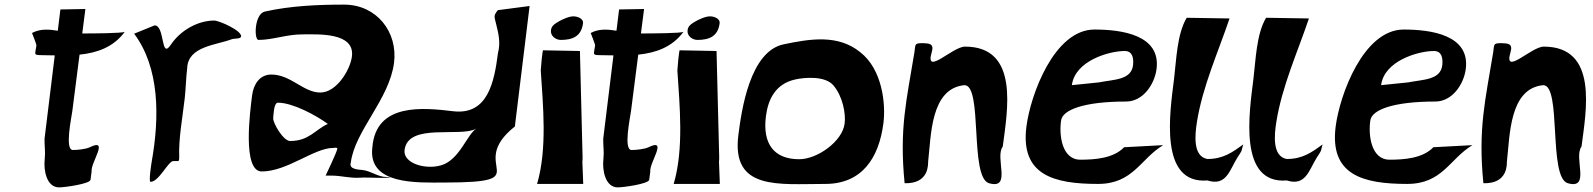

<svg xmlns="http://www.w3.org/2000/svg" viewBox="-20 -797 6905 832"><path d="M241.7 -756 230.4 -663.8C192.3 -670.1 154.4 -673.2 118.7 -654C118.7 -654 138.4 -605.1 137.8 -600C132.8 -561.4 123.6 -558.3 158.4 -558C177.4 -557.8 197.1 -557.3 217.3 -557L172.9 -195C172.5 -164.5 177.3 -137.8 173.8 -108C168 -58.4 182.2 15 236.1 15C260 15 370 -0.2 372.3 -18L376.9 -54C372.4 -92.4 454.7 -200.8 369.3 -159C351.9 -150.5 315.5 -147 295.8 -147C259.4 -147 289.8 -287.6 293.3 -315L324.7 -560.2C399.6 -567.9 471.2 -591.7 520.9 -659.3C512 -652.7 385.2 -652 336.4 -652L350 -758ZM520.9 -659.3C521.1 -659.5 521.3 -659.8 521.4 -660C521.4 -659.8 521.2 -659.5 520.9 -659.3Z M561.3 -651C671.5 -503.5 672.1 -291.5 637.3 -96C635.1 -83.5 623.8 -9 632.2 -9C668.7 -9 709 -99 730.7 -99H751.7C756.9 -99 756.3 -111.5 756.6 -114C753.4 -198.9 771 -286 780.6 -372C785.3 -414.1 786.2 -462.6 791.1 -501C794.1 -596.7 915.7 -600.8 984.2 -627C994.8 -631.1 1023.3 -627.4 1024.7 -639C1028 -664.4 930.2 -708 907.6 -708C836.2 -707.5 761.4 -664.9 720.1 -603C675.6 -536.2 695.7 -687 649.9 -687Z M1400.6 -260C1344.8 -234.6 1319.1 -186 1237.1 -186C1207.3 -186 1161.3 -265.4 1163.9 -286C1165.3 -296.6 1165.8 -352 1184.4 -352C1248.1 -352 1348.4 -298.1 1400.6 -260ZM1127.9 -747C1081.6 -736.7 1080.3 -624 1100.2 -624C1161.7 -624 1221.7 -648 1289.2 -648C1357.9 -648 1518.5 -658.1 1505 -552C1497.5 -494 1438.4 -396 1368 -396C1294.8 -396 1240.2 -474 1156 -474C1105 -474 1078.6 -431.7 1072.5 -384C1063.8 -316.2 1028.8 -54 1114.3 -54C1225.1 -54 1340.8 -156 1424.3 -156C1424.3 -156 1442.8 -159.5 1441.9 -153C1440 -137.9 1391 -36 1391 -36H1418C1459.1 -36 1496.9 -23.9 1539.8 -27C1576 -29.7 1659.4 -22 1672.2 -30H1654.2C1618.2 -30 1588.4 -55.5 1553 -60C1532.7 -62.6 1490.4 -62.5 1500.2 -93C1517.9 -230.8 1667.1 -365.8 1687.5 -525C1704.4 -657.3 1613.2 -777 1470.7 -777C1357.5 -777 1240.1 -771.9 1127.9 -747Z M1892.7 -81C1822.7 -60 1725.8 -89.8 1733.1 -147C1748.5 -267.1 1974.6 -199.5 2045 -240C2004.1 -216.4 1972.4 -105 1892.7 -81ZM2274.9 -771 2137.6 -753C2116.8 -729 2122.8 -723.1 2129.9 -693C2139.5 -652.8 2150.2 -613.3 2137.8 -567C2121.7 -441.1 2093.7 -297 1943.6 -315C1813.4 -330.6 1609.1 -352 1593.6 -159C1572.6 5.8 1789.6 -6 1904.1 -6C2323 -6 1992.9 -75.7 2211.1 -249Z M2453.1 -725C2447.2 -723.8 2425.3 -719 2392.8 -699C2377.5 -689.6 2369.5 -681.1 2367.5 -666C2364.4 -641.4 2388.2 -624 2410.2 -624C2462.3 -624 2499.2 -640.1 2506.4 -696C2509.2 -718.4 2476.7 -730 2453.1 -725ZM2307.3 0H2507.3L2503.6 -96C2505.6 -111.4 2503.8 -128.9 2503.8 -144L2493 -576L2334.4 -579C2330.8 -590 2323.1 -494.9 2323.3 -492C2333 -340.4 2352.2 -152.2 2307.3 0Z M2662.7 -756 2651.4 -663.8C2613.3 -670.1 2575.4 -673.2 2539.7 -654C2539.7 -654 2559.4 -605.1 2558.8 -600C2553.8 -561.4 2544.6 -558.3 2579.4 -558C2598.4 -557.8 2618.1 -557.3 2638.3 -557L2593.9 -195C2593.5 -164.5 2598.3 -137.8 2594.8 -108C2589 -58.4 2603.2 15 2657.1 15C2681 15 2791 -0.2 2793.3 -18L2797.9 -54C2793.4 -92.4 2875.7 -200.8 2790.3 -159C2772.9 -150.5 2736.5 -147 2716.8 -147C2680.4 -147 2710.8 -287.6 2714.3 -315L2745.7 -560.2C2820.6 -567.9 2892.2 -591.7 2941.9 -659.3C2933 -652.7 2806.2 -652 2757.4 -652L2771 -758ZM2941.9 -659.3C2942.1 -659.5 2942.3 -659.8 2942.4 -660C2942.4 -659.8 2942.2 -659.5 2941.9 -659.3Z M3045.1 -725C3039.2 -723.8 3017.3 -719 2984.8 -699C2969.5 -689.6 2961.5 -681.1 2959.5 -666C2956.4 -641.4 2980.2 -624 3002.2 -624C3054.3 -624 3091.2 -640.1 3098.4 -696C3101.2 -718.4 3068.7 -730 3045.1 -725ZM2899.3 0H3099.3L3095.6 -96C3097.6 -111.4 3095.8 -128.9 3095.8 -144L3085 -576L2926.4 -579C2922.8 -590 2915.1 -494.9 2915.3 -492C2925 -340.4 2944.2 -152.2 2899.3 0Z M3640.1 -261.5C3630.1 -183.7 3521.2 -107 3443.4 -107C3335.1 -107 3283.5 -172.4 3299 -293.5C3308.4 -366.5 3340.1 -433.5 3426 -452.7C3462.5 -460.9 3555 -470.7 3591.9 -426.5C3631.8 -378.7 3645.7 -305.5 3640.1 -261.5ZM3556.4 0C3713.7 0 3788.6 -110.3 3808.2 -263.5C3818.9 -347.2 3803.2 -496.9 3707.3 -571.2C3611 -648.9 3490.6 -628.8 3377.1 -605.2C3228.9 -576 3193 -316.8 3179.7 -212.5C3148.7 29.5 3353.7 0 3556.4 0Z M3900 -3C4008.6 0 4001 -88.4 4001.9 -96C4014.9 -209.4 4012.2 -413.8 4159.3 -428C4240 -428 4180.1 -27.4 4266 -3C4366.1 25.5 4289.6 -114.3 4325.3 -162C4345.1 -316.5 4399 -595 4161.7 -595C4107.1 -595 3986 -464.8 4017.6 -571C4028.9 -608.7 4006 -609.1 3977.6 -610C3940.4 -610 3947.9 -603.6 3942.6 -571C3908.5 -361.9 3876.4 -241 3900 -3Z M4624.8 -428C4638.2 -533.2 4785.1 -576 4853.7 -576C4887.7 -576 4892.9 -545.3 4890 -516C4883.4 -449 4804.9 -453 4742.3 -440ZM4859.7 -357C4933.3 -357 4983.2 -431.9 4991.7 -498C5010.6 -645.3 4841.6 -669 4722.6 -669C4548.3 -669 4445.3 -385.7 4427.9 -249C4400.9 -38.7 4545.6 0 4738 0C4891 0 4921.9 -109.2 5020.5 -168L4851.3 -159C4804.9 -110.7 4725.1 -105 4661.4 -105C4580.5 -105 4568.5 -213.9 4578.3 -276C4585.5 -321.5 4678.2 -357 4859.7 -357Z M5212.1 -108C5148.6 -119.2 5157.9 -212.2 5166.5 -267C5190.8 -422.3 5259.9 -573.9 5308 -717L5122.4 -720C5080.2 -649.6 5077.7 -537.4 5067.3 -453C5049.5 -310.1 5001.1 1.9 5212.2 -15C5294.4 10.9 5307.8 -59.3 5341.9 -114C5344.6 -118.3 5360.4 -141 5361.1 -147C5362.1 -154.7 5366.5 -165.3 5367.2 -171C5322.2 -138.6 5282.1 -108 5212.1 -108Z M5556.1 -108C5492.6 -119.2 5501.9 -212.2 5510.5 -267C5534.8 -422.3 5603.9 -573.9 5652 -717L5466.4 -720C5424.2 -649.6 5421.7 -537.4 5411.3 -453C5393.5 -310.1 5345.1 1.9 5556.2 -15C5638.4 10.9 5651.8 -59.3 5685.9 -114C5688.6 -118.3 5704.4 -141 5705.1 -147C5706.1 -154.7 5710.5 -165.3 5711.2 -171C5666.2 -138.6 5626.1 -108 5556.1 -108Z M5964.8 -428C5978.2 -533.2 6125.1 -576 6193.7 -576C6227.7 -576 6232.9 -545.3 6230 -516C6223.4 -449 6144.9 -453 6082.3 -440ZM6199.7 -357C6273.3 -357 6323.2 -431.9 6331.7 -498C6350.6 -645.3 6181.6 -669 6062.6 -669C5888.3 -669 5785.3 -385.7 5767.9 -249C5740.9 -38.7 5885.6 0 6078 0C6231 0 6261.9 -109.2 6360.5 -168L6191.3 -159C6144.9 -110.7 6065.1 -105 6001.4 -105C5920.5 -105 5908.5 -213.9 5918.3 -276C5925.5 -321.5 6018.2 -357 6199.7 -357Z M6408 -3C6516.6 0 6509 -88.4 6509.9 -96C6522.9 -209.4 6520.2 -413.8 6667.3 -428C6748 -428 6688.1 -27.4 6774 -3C6874.1 25.5 6797.6 -114.3 6833.3 -162C6853.1 -316.5 6907 -595 6669.7 -595C6615.1 -595 6494 -464.8 6525.6 -571C6536.9 -608.7 6514 -609.1 6485.6 -610C6448.4 -610 6455.9 -603.6 6450.6 -571C6416.5 -361.9 6384.4 -241 6408 -3Z"/></svg>

Font: Rocketfuel
Style: Italic
Weight: 400
Designer: Mew Too
Foundry: Cannot Into Space Fonts.
Version: Version 0.27